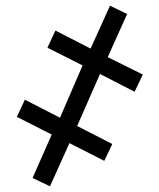

<svg xmlns="http://www.w3.org/2000/svg" viewBox="-20 -650 558 672"><path d="M297 -480 174 -543 146 -483 269 -421 190 -238 67 -301 39 -241 161 -179 94 -27 155 2 223 -149 345 -87 373 -146 250 -209 330 -391 451 -329 480 -389 357 -450 425 -601 365 -630Z"/></svg>

Font: Noto Sans Display SemiCondensed
Style: Regular
Weight: 400
Width: 4
Designer: Monotype Design team
Foundry: Monotype Imaging Inc.
Version: 1.000